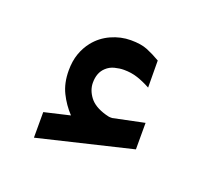

<svg xmlns="http://www.w3.org/2000/svg" viewBox="-59 -849 386 369"><g transform="rotate(20 134.5 -665.0)"><path d="M93.8 -609.9Q79.1 -625.5 69.6 -644.8Q60.1 -664.1 60.1 -689.9Q60.1 -709 65.4 -724.1Q70.8 -739.3 80.1 -751Q93.3 -767.6 112.8 -776.4Q132.3 -785.2 152.8 -785.2Q173.8 -785.2 187 -779.8Q200.2 -774.4 214.4 -766.1L214.8 -710.9Q200.2 -718.8 187.5 -722.9Q174.8 -727.1 159.7 -727.1Q150.9 -727.1 141.1 -724.6Q131.3 -722.2 124 -715.3Q111.8 -704.1 111.8 -683.6Q111.8 -668.5 122.1 -654.8Q132.3 -641.1 155.8 -634.3Q158.2 -633.8 160.6 -633.1Q163.1 -632.3 165.5 -632.3Q168 -632.3 169.9 -632.3L233.4 -645.5V-591.3L41.5 -545.4V-597.7Z"/></g></svg>

Font: Vazir WOL
Style: Bold-WOL
Weight: 700
Designer: Saber Rastikerdar
Foundry: Saber Rastikerdar
Version: Version 30.0.0